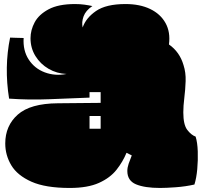

<svg xmlns="http://www.w3.org/2000/svg" viewBox="-20 -896 1007 950"><path d="M325 34Q205 34 135.5 3Q66 -28 36 -78Q6 -128 6 -186Q6 -274 68 -329Q130 -384 266 -385L478 -387V-440H423V-413Q321 -409 222 -405Q123 -401 25 -408Q0 -564 30 -710Q42 -710 57 -709Q72 -708 97 -708Q93 -646 122 -601.5Q151 -557 201.5 -538Q252 -519 309 -530Q261 -532 220.5 -555.5Q180 -579 155.5 -618.5Q131 -658 131 -707Q131 -747 151.5 -785.5Q172 -824 220.5 -850Q269 -876 351 -876Q376 -876 397.5 -873Q419 -870 437 -866Q404 -844 393.5 -815Q383 -786 389 -760Q405 -807 455 -841.5Q505 -876 601 -876Q672 -876 723 -851.5Q774 -827 799 -782Q824 -737 816 -676Q869 -639 888 -574Q900 -537 898.5 -494.5Q897 -452 892 -412Q887 -372 887 -340Q887 -279 906.5 -253.5Q926 -228 948 -220Q957 -191 958.5 -147Q960 -103 956 -59Q952 -15 942 17Q898 27 850 30.5Q802 34 772 34Q696 34 653 16Q610 -2 610 -50Q610 -67 616.5 -86Q623 -105 632 -127L606 -140Q588 -96 556.5 -56Q525 -16 469.5 9Q414 34 325 34ZM423 -259H478V-322H423Z"/></svg>

Font: Oi
Style: Regular
Weight: 400
Designer: Kostas Bartsokas, Mohamad Dakak
Foundry: Foundry5
Version: Version 4.000